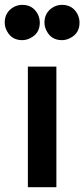

<svg xmlns="http://www.w3.org/2000/svg" viewBox="-91 -782 352 802"><path d="M-71.3 -687.5Q-71.3 -731.4 -33.2 -752.9Q-16.6 -761.7 2 -761.7Q45.9 -761.7 66.4 -723.6Q75.2 -706.1 75.2 -687.5Q75.2 -642.6 36.1 -623Q19.5 -614.3 2 -614.3Q-43 -614.3 -62.5 -653.3Q-71.3 -669.9 -71.3 -687.5ZM94.7 -687.5Q94.7 -731.4 132.8 -752.9Q149.4 -761.7 168 -761.7Q211.9 -761.7 232.4 -723.6Q241.2 -706.1 241.2 -687.5Q241.2 -642.6 202.1 -623Q185.5 -614.3 168 -614.3Q123 -614.3 103.5 -653.3Q94.7 -669.9 94.7 -687.5ZM25.4 0V-503.9H144.5V0Z"/></svg>

Font: Post No Bills Jaffna ExtraBold
Style: Regular
Weight: 800
Designer: Kosala Senevirathne, Siva Puranthara, Lasantha Premarathna, Tharique Azeez
Foundry: Mooniak
Version: Version 1.220 ; ttfautohint (v1.6)